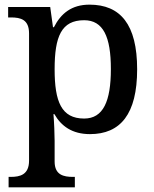

<svg xmlns="http://www.w3.org/2000/svg" viewBox="-20 -566 663 826"><path d="M17 240H302V195H294C254 195 215 187 215 129V40C215 14 213 -39 210 -75H214C243 -24 290 11 367 11C498 11 570 -75 570 -268C570 -461 498 -546 365 -546C288 -546 242 -508 212 -449H208L196 -536H15V-491H27C69 -491 105 -482 105 -422V125C105 186 66 195 26 195H17ZM342 -56C244 -56 215 -129 215 -268C215 -409 244 -479 342 -479C424 -479 457 -408 457 -269C457 -130 424 -56 342 -56Z"/></svg>

Font: Noto Serif Thai Medium
Style: Regular
Weight: 500
Designer: Monotype Design Team
Foundry: Monotype Imaging Inc.
Version: Version 1.901;PS 001.901;hotconv 1.0.88;makeotf.lib2.5.64775